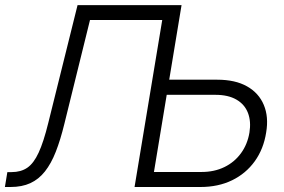

<svg xmlns="http://www.w3.org/2000/svg" viewBox="-25 -748 1136 768"><path d="M-5.4 0 4.4 -59.6H21.5Q58.6 -59.6 84.2 -77.1Q109.9 -94.7 129.6 -137.5Q149.4 -180.2 168 -255.9L285.2 -727.5H647.9L638.2 -668H335L232.4 -252.4Q216.8 -188.5 198.2 -141.1Q179.7 -93.8 154.8 -62.3Q129.9 -30.8 96.4 -15.4Q63 0 17.1 0ZM632.8 -429.2H844.2Q916 -429.2 963.1 -402.6Q1010.3 -376 1030.3 -328.1Q1050.3 -280.3 1039.6 -217.8Q1029.3 -151.9 993.9 -102.8Q958.5 -53.7 903.3 -26.9Q848.1 0 776.4 0H513.2L633.8 -727.5H701.2L590.8 -60.1H781.2Q832 -60.1 872.3 -79.6Q912.6 -99.1 938.7 -134.8Q964.8 -170.4 972.7 -217.3Q980 -262.2 966.8 -296.4Q953.6 -330.6 920.7 -349.6Q887.7 -368.7 836.9 -368.7H622.6Z"/></svg>

Font: Inter 24pt Light
Style: Italic
Weight: 300
Italic angle: -9.3988°
Designer: Rasmus Andersson
Foundry: rsms
Version: Version 4.001;git-66647c0bb